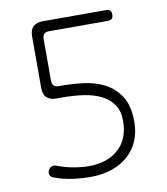

<svg xmlns="http://www.w3.org/2000/svg" viewBox="-83 -800 766 879"><g transform="rotate(-10 300.0 -360.0)"><path d="M508 -203Q508 -157 492 -118Q476 -79 445 -50.5Q414 -22 369.5 -6Q325 10 269 10Q223 10 179.5 3.5Q136 -3 98 -18Q87 -22 83 -31.5Q79 -41 84 -52Q89 -63 99 -68Q109 -73 122 -68Q157 -54 196.5 -47Q236 -40 268 -40Q355 -40 406.5 -86.5Q458 -133 458 -218Q458 -263 438 -292.5Q418 -322 383.5 -339.5Q349 -357 302.5 -364Q256 -371 202 -371H175Q145 -371 130 -386Q115 -401 115 -431V-670Q115 -700 130 -715Q145 -730 175 -730H469Q482 -730 488 -724Q494 -718 494 -705Q494 -692 488 -686Q482 -680 469 -680H195Q180 -680 172.5 -672.5Q165 -665 165 -650V-455Q165 -440 172.5 -432.5Q180 -425 195 -425Q249 -425 304.5 -419Q360 -413 405 -390.5Q450 -368 479 -324Q508 -280 508 -203Z"/></g></svg>

Font: Maple Mono NL Thin
Style: Regular
Weight: 250
Monospace: yes
Designer: subframe7536
Version: Version 7.000